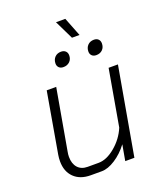

<svg xmlns="http://www.w3.org/2000/svg" viewBox="-151 -921 865 1026"><g transform="rotate(-20 281.5 -408.0)"><path d="M57 -118Q57 -136 60 -154L120 -499H174L113 -153Q110 -138 110 -124Q110 -85 130 -62.5Q150 -40 186 -40H248Q294 -40 343 -81Q392 -122 416 -179L472 -499H525L437 0H385L401 -90Q368 -46 326 -19Q284 8 249 8H186Q126 8 91.5 -26Q57 -60 57 -118ZM291 -824H344L386 -717H343ZM213 -617Q213 -639 226.5 -653Q240 -667 262 -667Q278 -667 287.5 -658Q297 -649 297 -634Q297 -612 283 -598.5Q269 -585 247 -585Q231 -585 222 -594Q213 -603 213 -617ZM400 -617Q400 -639 413.5 -653Q427 -667 449 -667Q465 -667 474 -658Q483 -649 483 -634Q483 -612 469.5 -598.5Q456 -585 434 -585Q418 -585 409 -594Q400 -603 400 -617Z"/></g></svg>

Font: Bai Jamjuree Light
Style: Italic
Weight: 300
Italic angle: -10°
Version: Version 1.000; ttfautohint (v1.6)